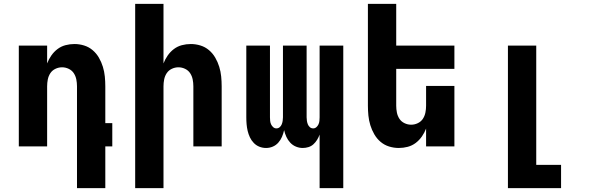

<svg xmlns="http://www.w3.org/2000/svg" viewBox="-20 -755 3040 990"><path d="M377 215V-310Q377 -328 373.5 -345.5Q370 -363 360.5 -377.5Q351 -392 334.5 -400Q318 -408 300 -408Q282 -408 265.5 -400Q249 -392 239.5 -377.5Q230 -363 226.5 -345.5Q223 -328 223 -310V0H77V-520H223V-428Q231 -449 244.5 -468.5Q258 -488 276.5 -502Q295 -516 317.5 -522Q340 -528 364 -528Q389 -528 413.5 -520.5Q438 -513 457.5 -496.5Q477 -480 490 -457.5Q503 -435 510.5 -410.5Q518 -386 520.5 -360.5Q523 -335 523 -310V-120H559V0H523V215Z M677 215V-735H823V-428Q831 -449 844.5 -468.5Q858 -488 876.5 -502Q895 -516 917.5 -522Q940 -528 964 -528Q989 -528 1013.5 -520.5Q1038 -513 1057.5 -496.5Q1077 -480 1090 -457.5Q1103 -435 1110.5 -410.5Q1118 -386 1120.5 -360.5Q1123 -335 1123 -310V0H977V-310Q977 -328 973.5 -345.5Q970 -363 960.5 -377.5Q951 -392 934.5 -400Q918 -408 900 -408Q882 -408 865.5 -400Q849 -392 839.5 -377.5Q830 -363 826.5 -345.5Q823 -328 823 -310V215Z M1628 215V-61Q1623 -47 1615 -34Q1607 -21 1596 -11Q1585 -1 1570.5 3.5Q1556 8 1541 8Q1523 8 1506 1Q1489 -6 1476.5 -19.5Q1464 -33 1456.5 -49.5Q1449 -66 1445 -84Q1441 -66 1434 -49.5Q1427 -33 1415 -19.5Q1403 -6 1386.5 1Q1370 8 1352 8Q1334 8 1317.5 1.5Q1301 -5 1288.5 -18Q1276 -31 1268.5 -47Q1261 -63 1257 -80Q1253 -97 1251.5 -114.5Q1250 -132 1250 -150V-520H1372V-150Q1372 -141 1373 -131.5Q1374 -122 1378 -113.5Q1382 -105 1389 -99Q1396 -93 1405 -93Q1415 -93 1422 -99Q1429 -105 1432.5 -113.5Q1436 -122 1437.5 -131.5Q1439 -141 1439 -150V-520H1561V-150Q1561 -141 1562.5 -131.5Q1564 -122 1567.5 -113.5Q1571 -105 1578 -99Q1585 -93 1595 -93Q1604 -93 1611 -99Q1618 -105 1622 -113.5Q1626 -122 1627 -131.5Q1628 -141 1628 -150V-520H1750V215Z M2036 8Q2011 8 1986.5 0.5Q1962 -7 1942.5 -23.5Q1923 -40 1910 -62.5Q1897 -85 1889.5 -109.5Q1882 -134 1879.5 -159.5Q1877 -185 1877 -210V-735H2023V-520H2323V-400H2023V-210Q2023 -192 2026.5 -174.5Q2030 -157 2039.5 -142.5Q2049 -128 2065.5 -120Q2082 -112 2100 -112Q2118 -112 2134.5 -120Q2151 -128 2160.5 -142.5Q2170 -157 2173.5 -174.5Q2177 -192 2177 -210V-312H2323V0H2177V-92Q2169 -71 2155.5 -51.5Q2142 -32 2123.5 -18Q2105 -4 2082.5 2Q2060 8 2036 8Z M2599 215V-520H2745V95H2873V215Z"/></svg>

Font: Iosevka Heavy Extended
Style: Regular
Weight: 900
Width: 7
Monospace: yes
Designer: Belleve Invis
Foundry: Belleve Invis
Version: Version 32.5.0; ttfautohint (v1.8.4)